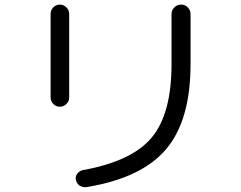

<svg xmlns="http://www.w3.org/2000/svg" viewBox="-20 -763 1040 828"><path d="M353.5 43.9Q337.9 45.9 324.7 38.1Q311.5 30.3 307.6 13.7Q303.7 -1 313 -13.7Q322.3 -26.4 336.9 -29.3Q548.8 -67.4 634.3 -169.9Q719.7 -272.5 719.7 -485.4V-702.1Q719.7 -718.8 731.9 -731Q744.1 -743.2 761.2 -743.2Q778.3 -743.2 790 -731Q801.8 -718.8 801.8 -702.1V-487.3Q801.8 -244.1 696.3 -119.6Q590.8 4.9 353.5 43.9ZM198.2 -342.8V-703.1Q198.2 -719.7 210 -731.4Q221.7 -743.2 237.8 -743.2Q253.9 -743.2 266.1 -731.4Q278.3 -719.7 278.3 -703.1V-342.8Q278.3 -326.2 266.1 -314.5Q253.9 -302.7 237.8 -302.7Q221.7 -302.7 210 -314.5Q198.2 -326.2 198.2 -342.8Z"/></svg>

Font: Rounded-X Mgen+ 1m regular
Style: Regular
Weight: 400
Designer: [Source Han Sans]
Ryoko NISHIZUKA  (kana & ideographs); Paul D. Hunt (Latin, Greek & Cyrillic); Wenlong ZHANG  (bopomofo
Version: Version 1.059.20150602